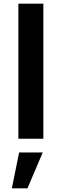

<svg xmlns="http://www.w3.org/2000/svg" viewBox="-20 -755 336 1045"><path d="M216 0H80V-735H216ZM212.5 75H84L44.5 270H129.5Z"/></svg>

Font: Hauora ExtraBold
Style: Regular
Weight: 800
Designer: Wayne Shih
Foundry: WCYS
Version: Version 1.001